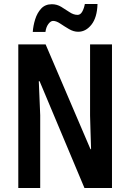

<svg xmlns="http://www.w3.org/2000/svg" viewBox="-20 -1028 647 955"><path d="M537 -93H400L177 -624H173Q176 -566 177 -527.5Q178 -489 180 -455V-93H71V-807H207L430 -286H433Q431 -346 430 -382Q429 -418 428 -453V-807H537ZM143 -869Q145 -900 155 -932Q165 -964 185 -985.5Q205 -1007 238 -1007Q263 -1007 284.5 -994Q306 -981 326 -967.5Q346 -954 366 -954Q380 -954 389 -970Q398 -986 402 -1008H465Q463 -941 435 -905.5Q407 -870 369 -870Q346 -870 323 -883.5Q300 -897 280 -910.5Q260 -924 244 -924Q232 -924 220.5 -908.5Q209 -893 206 -869Z"/></svg>

Font: Noto Sans Kannada UI ExtraCondensed SemiBold
Style: Regular
Weight: 600
Width: 2
Designer: Jelle Bosma - Monotype Design Team
Foundry: Monotype Imaging Inc.
Version: Version 2.005; ttfautohint (v1.8.4.7-5d5b)